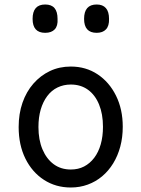

<svg xmlns="http://www.w3.org/2000/svg" viewBox="-20 -815 629 854"><path d="M295 19Q228 19 175.5 -15Q123 -49 93 -109.5Q63 -170 63 -250Q63 -309 80 -358Q97 -407 128.5 -443Q160 -479 202 -499Q244 -519 295 -519Q362 -519 414 -484.5Q466 -450 496 -389.5Q526 -329 526 -251Q526 -204 515 -163Q504 -122 483.5 -88.5Q463 -55 434.5 -31Q406 -7 370.5 6Q335 19 295 19ZM295 -61Q328 -61 354 -74.5Q380 -88 399 -113Q418 -138 428 -173Q438 -208 438 -251Q438 -308 420.5 -350.5Q403 -393 371 -416Q339 -439 295 -439Q263 -439 236 -426Q209 -413 190 -387.5Q171 -362 161 -327.5Q151 -293 151 -250Q151 -193 169 -150.5Q187 -108 219 -84.5Q251 -61 295 -61ZM181 -669Q153 -669 139 -684.5Q125 -700 125 -731Q125 -763 139 -779Q153 -795 181 -795Q209 -795 222.5 -779Q236 -763 236 -731Q238 -700 223.5 -684.5Q209 -669 181 -669ZM410 -669Q382 -669 368 -684.5Q354 -700 354 -731Q354 -763 368 -779Q382 -795 410 -795Q437 -795 451 -779Q465 -763 465 -731Q466 -700 451.5 -684.5Q437 -669 410 -669Z"/></svg>

Font: Playwrite IT Moderna
Style: Regular
Weight: 400
Designer: Veronika Burian, José Scaglione
Foundry: TypeTogether
Version: Version 1.002